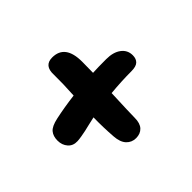

<svg xmlns="http://www.w3.org/2000/svg" viewBox="-133 -788 966 966"><g transform="rotate(-45 350.0 -305.0)"><path d="M124 -210Q91.8 -208.5 73 -230Q54.2 -251.5 54.2 -283.2Q54.2 -314.5 70.1 -333.7Q85.9 -353 131.8 -362.8Q197.8 -377 272 -386.2Q276.9 -469.7 275.9 -529.8Q272.5 -598.1 331.1 -598.1Q422.9 -598.1 422.9 -476.1Q422.9 -425.8 421.9 -397.9Q455.1 -399.9 517.1 -399.9Q567.4 -399.9 596.7 -377.9Q626 -356 626 -318.8Q626 -293.9 611.8 -280.5Q597.7 -267.1 564 -267.1Q494.6 -267.1 416 -259.8Q410.2 -120.1 410.2 -89.8Q410.2 -50.8 392.1 -31.5Q374 -12.2 342.8 -12.2Q312.5 -12.2 292.2 -33.7Q272 -55.2 269 -98.1Q263.7 -169.4 265.1 -237.8Q248 -234.4 223.9 -228.5Q199.7 -222.7 186.3 -219.7Q172.9 -216.8 155.8 -213.9Q138.7 -210.9 124 -210Z"/></g></svg>

Font: Shantell Sans Irregular Bouncy
Style: Bold
Weight: 700
Designer: Stephen Nixon, Anya Danilova, Shantell Martin
Foundry: Arrow Type
Version: Version 1.006;[9816181b4]